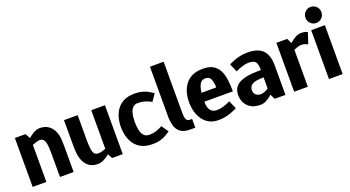

<svg xmlns="http://www.w3.org/2000/svg" viewBox="-50 -1275 3367 1845"><g transform="rotate(-20 1633.5 -352.0)"><path d="M467 0H327V-250Q327 -328 314.5 -364Q302 -400 264 -400Q249 -400 229 -393.5Q209 -387 188 -379V0H48V-500H158L184 -449Q210 -473 241 -490.5Q272 -508 304 -508H305Q379 -508 422.5 -454.5Q466 -401 466 -302L467 -250Z M712 8Q638 8 596 -45.5Q554 -99 551 -198L550 -250V-500H690V-250Q690 -162 701.5 -124.5Q713 -87 753 -87Q770 -87 790 -92.5Q810 -98 829 -106V-500H969V0H859L835 -47Q809 -25 777.5 -8.5Q746 8 713 8H712Z M1272 8Q1207 8 1163 -14Q1119 -36 1092 -73Q1065 -110 1053 -156Q1041 -202 1041 -250Q1041 -298 1053 -344Q1065 -390 1092 -427Q1119 -464 1163.5 -486Q1208 -508 1272 -508H1273Q1323 -508 1358.5 -497Q1394 -486 1418 -471Q1442 -456 1458 -445L1409 -374Q1384 -389 1348.5 -400.5Q1313 -412 1272 -412Q1243 -412 1225 -396Q1207 -380 1198 -355Q1189 -330 1186 -302Q1183 -274 1183 -250Q1183 -226 1186 -197.5Q1189 -169 1198 -144Q1207 -119 1225 -103Q1243 -87 1273 -87Q1314 -87 1349 -99Q1384 -111 1409 -126L1458 -55Q1442 -44 1418 -29Q1394 -14 1358 -3Q1322 8 1273 8Q1272 8 1272 8Z M1687 -90H1711V0H1660Q1594 0 1560 -26.5Q1526 -53 1514 -97.5Q1502 -142 1502 -196V-700H1642V-196Q1642 -171 1643.5 -146.5Q1645 -122 1654.5 -106Q1664 -90 1687 -90Z M1950 8Q1893 8 1853 -14Q1813 -36 1787.5 -73Q1762 -110 1750 -156Q1738 -202 1738 -250Q1738 -298 1750 -344Q1762 -390 1789 -427Q1816 -464 1860.5 -486Q1905 -508 1970 -508Q2036 -508 2075.5 -484.5Q2115 -461 2135.5 -419.5Q2156 -378 2163 -323Q2170 -268 2170 -205H1878Q1878 -175 1885 -148.5Q1892 -122 1911.5 -105Q1931 -88 1970 -88Q2001 -88 2032 -98Q2063 -108 2083.5 -117.5Q2104 -127 2104 -127L2141 -43Q2141 -43 2125.5 -35.5Q2110 -28 2083 -17.5Q2056 -7 2022 0.5Q1988 8 1950 8ZM1963 -413Q1924 -413 1906 -381Q1888 -349 1882 -295H2033Q2031 -349 2017 -381Q2003 -413 1963 -413Z M2345 -153Q2345 -122 2364 -104.5Q2383 -87 2417 -87Q2432 -87 2452.5 -95.5Q2473 -104 2493 -116V-230Q2410 -230 2377.5 -210.5Q2345 -191 2345 -153ZM2377 8Q2294 8 2249.5 -38Q2205 -84 2205 -153Q2205 -233 2271 -269Q2337 -305 2468 -305H2493Q2493 -365 2475.5 -388.5Q2458 -412 2405 -412Q2374 -412 2343 -402Q2312 -392 2291 -382.5Q2270 -373 2270 -373L2233 -457Q2233 -457 2248.5 -464.5Q2264 -472 2291 -482.5Q2318 -493 2352.5 -500.5Q2387 -508 2425 -508Q2536 -508 2584.5 -456.5Q2633 -405 2633 -302V0H2523L2498 -51Q2472 -27 2441 -9.5Q2410 8 2377 8Z M3005 -381Q2971 -400 2939 -400Q2923 -400 2903 -393.5Q2883 -387 2862 -379V0H2722V-500H2832L2858 -449Q2884 -473 2915 -490.5Q2946 -508 2978 -508H2979Q2995 -508 3012 -504.5Q3029 -501 3042 -495Z M3148 -548Q3114 -548 3090.5 -572Q3067 -596 3067 -630Q3067 -664 3090.5 -688Q3114 -712 3148 -712Q3182 -712 3206 -688Q3230 -664 3230 -630Q3230 -596 3206 -572Q3182 -548 3148 -548ZM3078 0V-500H3218V0Z"/></g></svg>

Font: Epunda Sans
Style: Bold
Weight: 700
Designer: Simon Atzbach
Foundry: typofactur
Version: Version 2.204; ttfautohint (v1.8.4.7-5d5b)